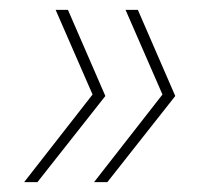

<svg xmlns="http://www.w3.org/2000/svg" viewBox="-20 -490 415 390"><path d="M118 -470 194 -295 56 -120H29L168 -298L93 -470ZM260 -470 336 -295 198 -120H171L310 -298L235 -470Z"/></svg>

Font: DM Sans 20pt Thin
Style: Italic
Weight: 250
Italic angle: -10°
Version: Version 4.004;gftools[0.9.30]